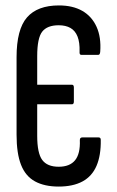

<svg xmlns="http://www.w3.org/2000/svg" viewBox="-20 -681 430 707"><path d="M196 6Q144 6 109 -13Q74 -32 57.5 -74Q41 -116 41 -185V-470Q41 -573 79.5 -617Q118 -661 197 -661Q248 -661 283 -641Q318 -621 335.5 -582.5Q353 -544 349 -490Q348 -479 342 -479H279Q272 -479 273 -491Q274 -525 265.5 -546.5Q257 -568 239.5 -578Q222 -588 196 -588Q154 -588 135.5 -564.5Q117 -541 117 -474V-369H245Q252 -369 252 -359V-307Q252 -297 245 -297H117V-181Q117 -117 135.5 -92Q154 -67 196 -67Q237 -67 256.5 -91Q276 -115 274 -165Q274 -175 283 -175H343Q351 -175 351 -166Q352 -109 335.5 -70.5Q319 -32 284 -13Q249 6 196 6Z"/></svg>

Font: Sofia Sans Extra Condensed Medium
Style: Regular
Weight: 500
Version: Version 4.100